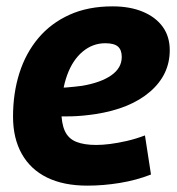

<svg xmlns="http://www.w3.org/2000/svg" viewBox="-20 -574 556 604"><path d="M146 -299Q166 -297 190.5 -299Q215 -301 238 -304Q297 -314 330 -337Q363 -360 363 -395Q363 -417 351 -427.5Q339 -438 311 -438Q272 -438 240.5 -412Q209 -386 191.5 -338.5Q174 -291 173 -226Q173 -186 184 -162Q195 -138 219.5 -128Q244 -118 283 -118Q302 -118 326 -121Q350 -124 378.5 -130.5Q407 -137 436 -148L455 -25Q409 -7 357 1.5Q305 10 255 10Q180 10 128 -15.5Q76 -41 48.5 -90Q21 -139 21 -207Q21 -281 41 -344Q61 -407 100.5 -454Q140 -501 198.5 -527.5Q257 -554 334 -554Q389 -554 429.5 -537Q470 -520 492 -489.5Q514 -459 514 -416Q514 -339 452 -285.5Q390 -232 280 -215Q240 -209 204.5 -208Q169 -207 137 -209Z"/></svg>

Font: Georama ExtraCondensed Thin
Style: Bold Italic
Weight: 700
Italic angle: -9°
Version: Version 1.001